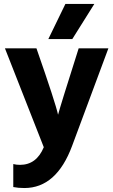

<svg xmlns="http://www.w3.org/2000/svg" viewBox="-20 -751 572 969"><path d="M345 -554H224L310 -731H456ZM103 198Q72 198 47 193V77Q63 81 81 81Q164 81 201 -8L5 -507H164Q261 -229 273 -172Q286 -221 377 -507H527L344 -15Q265 198 103 198Z"/></svg>

Font: Hind Madurai
Style: Bold
Weight: 700
Designer: Jyotish Sonowal
Foundry: Indian Type Foundry
Version: Version 0.702;PS 1.0;hotconv 1.0.81;makeotf.lib2.5.63406